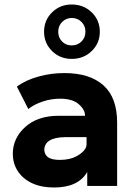

<svg xmlns="http://www.w3.org/2000/svg" viewBox="-20 -826 574 854"><path d="M176 -685Q176 -736 211.5 -771Q247 -806 299 -806Q352 -806 388 -771Q424 -736 424 -685Q424 -634 388 -599Q352 -564 299 -564Q247 -564 211.5 -599Q176 -634 176 -685ZM360 -685Q360 -711 342.5 -728.5Q325 -746 299 -746Q274 -746 256.5 -728.5Q239 -711 239 -685Q239 -659 256 -641.5Q273 -624 299 -624Q325 -624 342.5 -641.5Q360 -659 360 -685ZM365 -184V-216H268Q177 -214 177 -158Q180 -131 203 -121.5Q226 -112 269 -116Q308 -120 336.5 -141Q365 -162 365 -184ZM501 -281V1H368V-61Q328 8 220 8Q163 8 122 -11.5Q81 -31 59 -65Q37 -99 37 -142Q37 -211 92 -261Q147 -311 241 -311H358Q359 -337 331 -362Q303 -387 247 -387Q208 -387 170 -374.5Q132 -362 106 -341L55 -441Q95 -470 151 -485.5Q207 -501 266 -501Q379 -501 440 -446.5Q501 -392 501 -281Z"/></svg>

Font: Montserrat GRBold
Style: Regular
Weight: 700
Designer: Julieta Ulanovsky
Foundry: Julieta Ulanovsky
Version: Version 1.00 May 29, 2023, initial release